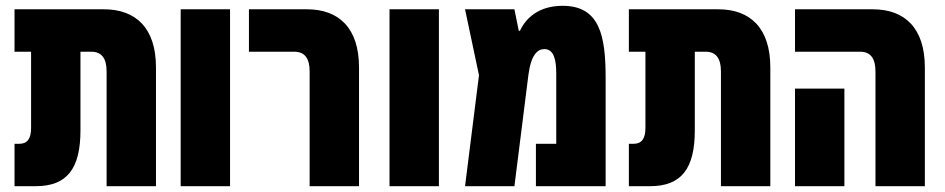

<svg xmlns="http://www.w3.org/2000/svg" viewBox="-20 -641 3254 661"><path d="M30 0H103C212 0 257 -62 257 -192V-463H294C330 -463 347 -440 347 -395V0H517V-409C517 -544 448 -609 338 -609H30V-463H87V-200C87 -164 74 -146 47 -146H30Z M602 0H772V-609H602Z M1046 0H1216V-409C1216 -544 1147 -609 1037 -609H837V-463H993C1029 -463 1046 -440 1046 -395Z M1321 0H1491V-609H1321Z M1917 -621C1834 -621 1790 -578 1770 -535H1766L1751 -609H1581L1629 -382L1581 0H1751L1799 -382C1808 -453 1831 -472 1854 -472C1888 -472 1895 -432 1895 -388V-146H1825V0H2065V-374C2065 -519 2044 -621 1917 -621Z M2145 0H2218C2327 0 2372 -62 2372 -192V-463H2409C2445 -463 2462 -440 2462 -395V0H2632V-409C2632 -544 2563 -609 2453 -609H2145V-463H2202V-200C2202 -164 2189 -146 2162 -146H2145Z M2994 0H3164V-409C3164 -544 3095 -609 2985 -609H2717V-463H2941C2977 -463 2994 -440 2994 -395ZM2717 0H2887V-336H2717Z"/></svg>

Font: Noto Sans Hebrew ExtraCondensed Black
Style: Regular
Weight: 900
Width: 2
Designer: Monotype Design Team
Foundry: Monotype Imaging Inc.
Version: Version 2.004